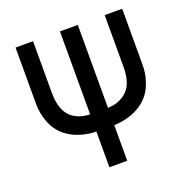

<svg xmlns="http://www.w3.org/2000/svg" viewBox="-135 -666 989 1016"><g transform="rotate(-20 360.0 -157.5)"><path d="M310 24.5Q219 21 155.8 -21Q92.5 -63 71 -144.5Q60 -180.5 60 -227.5V-540H158.5V-253.5Q158.5 -210 166 -181Q179.5 -126.5 217.8 -100.2Q256 -74 310 -73V-540H410.5V-73Q465 -74 504.5 -102.8Q544 -131.5 556 -186.5Q562 -213.5 562 -253.5V-540H660.5V-227.5Q660.5 -180 649.5 -145.5Q628 -64.5 564.5 -21.8Q501 21 410.5 24.5V225H310Z"/></g></svg>

Font: Hauora SemiBold
Style: Regular
Weight: 600
Designer: Wayne Shih
Foundry: WCYS
Version: Version 1.001